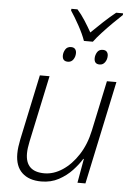

<svg xmlns="http://www.w3.org/2000/svg" viewBox="-60 -929 682 983"><g transform="rotate(5 281.5 -437.0)"><path d="M189.5 9.8Q126 9.8 90.6 -23.7Q55.2 -57.1 55.2 -121.1Q55.2 -138.7 57.6 -157Q60.1 -175.3 64 -194.8L135.3 -530.8H185.1L112.3 -189Q104.5 -152.8 104.5 -127Q104.5 -33.2 201.7 -33.2Q249 -33.2 294.7 -63.2Q340.3 -93.3 375.2 -147.2Q410.2 -201.2 425.3 -273.4L480 -530.8H528.8L416 0H375L397 -124H394Q376.5 -95.2 347.7 -64.2Q318.8 -33.2 279.1 -11.7Q239.3 9.8 189.5 9.8ZM344.7 -726.1Q333 -759.8 309.6 -802.5Q286.1 -845.2 265.6 -875.5L266.6 -884.3H297.9Q318.8 -860.8 338.4 -830.3Q357.9 -799.8 373.5 -772Q401.4 -799.8 434.1 -830.1Q466.8 -860.4 496.6 -884.3H532.2L531.7 -875.5Q511.7 -856.9 484.6 -830.1Q457.5 -803.2 431.9 -775.4Q406.2 -747.6 390.6 -726.1ZM272 -612.8Q243.7 -612.8 243.7 -642.1Q243.7 -658.2 252.9 -673.6Q262.2 -689 282.2 -689Q296.4 -689 303 -680.9Q309.6 -672.9 309.6 -660.6Q309.6 -641.6 299.6 -627.2Q289.6 -612.8 272 -612.8ZM435.1 -612.8Q407.2 -612.8 407.2 -642.1Q407.2 -658.2 416.3 -673.6Q425.3 -689 445.3 -689Q459.5 -689 466.1 -680.9Q472.7 -672.9 472.7 -660.6Q472.7 -641.6 462.4 -627.2Q452.1 -612.8 435.1 -612.8Z"/></g></svg>

Font: Open Sans Light
Style: Italic
Weight: 300
Italic angle: -12°
Designer: Monotype Design Team
Foundry: Monotype Imaging Inc.
Version: Version 3.003; ttfautohint (v1.8.4)